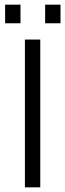

<svg xmlns="http://www.w3.org/2000/svg" viewBox="-20 -805 280 825"><path d="M68 -705H2V-785H68ZM240 -705H174V-785H240ZM153 0H87V-635H153Z"/></svg>

Font: Gemunu Libre Light
Style: Regular
Weight: 300
Designer: Puspanada Ekanayake, Sola Matas, Pathum Egodawatta, Kosala Senevirathne
Foundry: mooniak
Version: Version 1.100